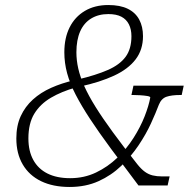

<svg xmlns="http://www.w3.org/2000/svg" viewBox="-20 -738 769 764"><path d="M647 0H531Q469 -82 421 -147Q373 -212 338.5 -264.5Q304 -317 281 -361.5Q258 -406 247 -447Q236 -488 236 -530Q236 -587 257 -629Q278 -671 317.5 -694.5Q357 -718 411 -718Q458 -718 488.5 -703Q519 -688 534 -660Q549 -632 549 -594Q549 -540 519.5 -501.5Q490 -463 434 -437Q378 -411 300 -394L291 -422Q362 -439 409 -459.5Q456 -480 479.5 -511.5Q503 -543 503 -594Q503 -621 493 -641Q483 -661 463 -671.5Q443 -682 411 -682Q372 -682 343 -664.5Q314 -647 299 -613Q284 -579 284 -530Q284 -498 291.5 -465Q299 -432 315.5 -395Q332 -358 360 -313Q388 -268 429 -212Q470 -156 526 -85Q542 -65 556.5 -54.5Q571 -44 587.5 -40Q604 -36 625 -36H655ZM259 -29Q315 -29 362 -51.5Q409 -74 446.5 -110Q484 -146 511.5 -189.5Q539 -233 555.5 -275Q572 -317 578 -350Q578 -354 566 -356Q554 -358 538 -359Q522 -360 510 -360H503L511 -397H711L703 -360H698Q663 -360 642.5 -353Q622 -346 612 -321Q600 -289 580.5 -246.5Q561 -204 531.5 -160Q502 -116 462.5 -78Q423 -40 372 -17Q321 6 257 6Q191 6 143.5 -17Q96 -40 70.5 -83.5Q45 -127 45 -187Q45 -238 62.5 -276Q80 -314 111 -342Q142 -370 183.5 -388.5Q225 -407 272 -418L282 -390Q225 -374 182.5 -349Q140 -324 116.5 -285.5Q93 -247 93 -187Q93 -137 112.5 -101.5Q132 -66 169 -47.5Q206 -29 259 -29Z"/></svg>

Font: Roboto Serif Thin
Style: Italic
Weight: 250
Italic angle: -10°
Version: Version 1.007